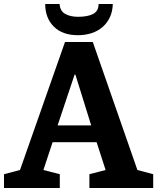

<svg xmlns="http://www.w3.org/2000/svg" viewBox="-37 -940 786 960"><path d="M446 -229 491 -90 410 -69V0H729V-69L650 -90L427 -730H288L63 -90L-17 -69V0H262V-69L180 -90L226 -229ZM251 -313 336 -567H340L419 -313ZM527 -920H456Q456 -885 429 -870.5Q402 -856 353 -856Q315 -856 289 -870.5Q263 -885 261 -920H189Q189 -850 232 -807Q275 -764 353 -764Q390 -764 421.5 -774.5Q453 -785 476 -805Q499 -825 512.5 -854Q526 -883 527 -920Z"/></svg>

Font: GradeGX
Style: Regular
Weight: 100
Width: 1
Designer: Adam Twardoch
Foundry: Adam Twardoch
Version: Version 2.002; DEVELOPMENT